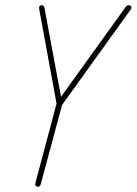

<svg xmlns="http://www.w3.org/2000/svg" viewBox="-20 -710 520 730"><path d="M124 0Q120 0 116.5 -3Q113 -6 114 -12L195 -316L129 -676Q128 -681 130 -685.5Q132 -690 139 -690Q147 -690 149 -680L212 -342L456 -681Q462 -690 469 -690Q475 -690 478.5 -685.5Q482 -681 477 -674L216 -311L135 -10Q132 0 124 0Z"/></svg>

Font: Zen Loop
Style: Italic
Weight: 400
Italic angle: -15°
Designer: Yoshimichi Ohira
Foundry: A-1 Corp ZenFonts
Version: Version 1.000; ttfautohint (v1.8.3)